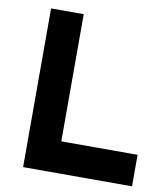

<svg xmlns="http://www.w3.org/2000/svg" viewBox="-80 -767 727 834"><g transform="rotate(10 284.0 -350.0)"><path d="M78 0V-700H222V-139H558.5V0Z"/></g></svg>

Font: Overpass ExtraBold
Style: Regular
Weight: 800
Designer: Delve Withrington, Dave Bailey, Thomas Jockin
Foundry: Delve Fonts LLC
Version: Version 4.000; ttfautohint (v1.8.3)